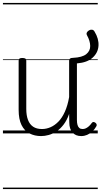

<svg xmlns="http://www.w3.org/2000/svg" viewBox="-20 -909 691 1308"><path d="M260 18Q216 18 181 0Q146 -18 126.5 -57.5Q107 -97 107 -161V-496Q107 -506 113 -510Q119 -514 132 -514Q146 -514 152.5 -510Q159 -506 159 -496V-167Q159 -123 170.5 -92.5Q182 -62 205.5 -46Q229 -30 266 -30Q296 -30 324.5 -42.5Q353 -55 378 -80.5Q403 -106 422 -148Q441 -190 451 -248V-497Q451 -506 457.5 -510.5Q464 -515 478 -515Q540 -518 567.5 -540Q595 -562 594.5 -596Q594 -630 573 -668Q567 -679 572 -688Q577 -697 587 -702.5Q597 -708 607.5 -706.5Q618 -705 624 -694Q654 -645 651 -597.5Q648 -550 611.5 -516.5Q575 -483 504 -477V-92Q504 -72 508 -58Q512 -44 520.5 -37Q529 -30 543 -30Q554 -30 564 -34.5Q574 -39 584.5 -48Q595 -57 605 -71Q610 -78 616.5 -78Q623 -78 631 -72Q637 -67 638.5 -60.5Q640 -54 636 -48Q625 -28 608.5 -13Q592 2 573 10Q554 18 534 18Q514 18 499.5 12Q485 6 474 -6Q463 -18 457.5 -35.5Q452 -53 452 -76L451 -133Q436 -90 413.5 -60.5Q391 -31 365 -14Q339 3 312 10.5Q285 18 260 18ZM0 369H646V379H0ZM0 -20H646V0H0ZM0 -505H646V-500H0ZM0 -889H646V-879H0Z"/></svg>

Font: Playwrite HR Lijeva Guides
Style: Regular
Weight: 400
Designer: Veronika Burian, José Scaglione
Foundry: TypeTogether
Version: Version 1.003